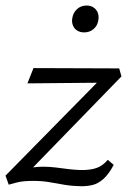

<svg xmlns="http://www.w3.org/2000/svg" viewBox="-20 -650 460 681"><path d="M270.2 10.5Q235.6 10 209.3 5.5Q183 1.1 156.9 -3.6Q130.8 -8.4 96.8 -8.4Q61 -8.4 39.5 -2.7Q17.9 2.9 11 5L-0.5 -27L357.5 -390.9L372.3 -357L77.2 -354.3L98.8 -408.5L402.8 -407.4L410.8 -379L56.8 -14.6L19.3 -30.5Q38.7 -39.9 67.5 -49.3Q96.2 -58.7 132.4 -58.7Q156.3 -58.7 178.2 -55.9Q200.2 -53.1 222.2 -50.3Q244.2 -47.5 266.9 -46.9Q300.4 -46.4 322.5 -54.2Q344.6 -62 362.3 -83.2L383.3 -65.1Q365.3 -31.4 346.4 -14.9Q327.5 1.5 308.8 6Q290.1 10.5 270.2 10.5ZM278.5 -535.1Q263.7 -535.1 253.2 -542Q242.7 -548.8 238.3 -560.7Q233.9 -572.5 236.6 -586.8Q239.9 -605.7 253.6 -618Q267.3 -630.4 287.3 -630.4Q302.1 -630.4 312.3 -623.2Q322.5 -616.1 327 -604.2Q331.4 -592.3 328.6 -577Q325.4 -558.5 311.7 -546.8Q298 -535.1 278.5 -535.1Z"/></svg>

Font: Ysabeau
Style: Bold Italic
Weight: 700
Italic angle: -12°
Designer: Christian Thalmann (Catharsis Fonts)
Version: Version 2.002